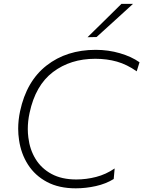

<svg xmlns="http://www.w3.org/2000/svg" viewBox="-20 -990 760 1019"><path d="M382 9.5Q293 9.5 229.5 -24.2Q166 -58 128.8 -116Q91.5 -174 81 -247.5Q76.5 -276.5 76.5 -307Q76.5 -352 86.5 -399.5Q120.5 -559 227 -642.2Q333.5 -725.5 488 -725.5Q555 -725.5 616.5 -707.5Q678 -689.5 720.5 -659.5L705.5 -611.5Q653.5 -648 600.5 -663Q547.5 -678 485.5 -678Q354 -678 261 -607.5Q168 -537 137 -391Q127.5 -347.5 127.5 -305.5Q127.5 -282.5 130.5 -260Q138 -196.5 168.8 -146.2Q199.5 -96 253.5 -66.8Q307.5 -37.5 385 -37.5Q438 -37.5 490.2 -51Q542.5 -64.5 588.5 -96L583.5 -40Q542.5 -14.5 489 -2.5Q435.5 9.5 382 9.5ZM444.5 -792.5Q491 -838 535 -881.2Q579 -924.5 624.5 -969.5H686Q637.5 -925 589.5 -881.5L492.5 -793.5Z"/></svg>

Font: Heraclito ExtraLight
Style: Italic
Weight: 200
Italic angle: -12°
Designer: Kostas Bartsokas (font) & Cristiano Sobral (main changes)
Foundry: Kostas Bartsokas (font) & Cristiano Sobral (main changes)
Version: Version 1.00;July 8, 2020;FontCreator 13.0.0.2655 64-bit